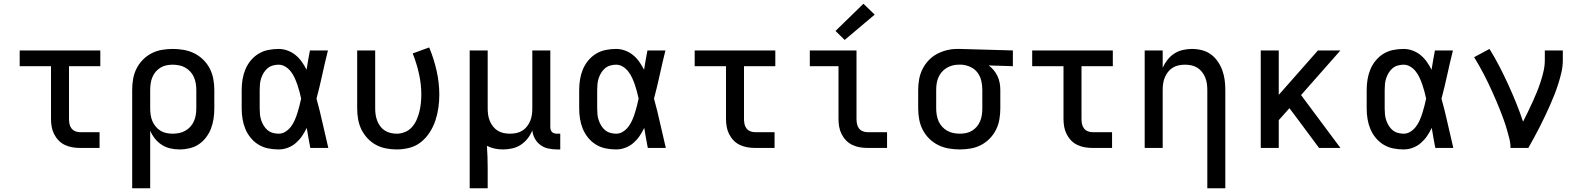

<svg xmlns="http://www.w3.org/2000/svg" viewBox="-20 -789 8440 1024"><path d="M407 0Q386 0 365.5 -3.5Q345 -7 326 -16Q307 -25 292.5 -40Q278 -55 268.5 -74Q259 -93 255.5 -113.5Q252 -134 252 -155V-436H85V-520H515V-436H348V-155Q348 -142 350.5 -128.5Q353 -115 361 -104.5Q369 -94 381.5 -89Q394 -84 407 -84H511V0Z M685 215V-310Q685 -339 690 -368Q695 -397 708 -423Q721 -449 741.5 -470Q762 -491 788 -504.5Q814 -518 843 -523Q872 -528 901 -528Q930 -528 959.5 -523Q989 -518 1015.5 -505Q1042 -492 1063.5 -471Q1085 -450 1098.5 -424Q1112 -398 1117.5 -368.5Q1123 -339 1123 -310V-210Q1123 -183 1119 -156Q1115 -129 1105.5 -104Q1096 -79 1079.5 -57Q1063 -35 1041 -20Q1019 -5 992 1.5Q965 8 938 8Q913 8 888.5 2.5Q864 -3 843 -16.5Q822 -30 806.5 -49.5Q791 -69 781 -92V215ZM901 -76Q918 -76 935.5 -79.5Q953 -83 968 -91.5Q983 -100 995 -113Q1007 -126 1014 -142Q1021 -158 1024 -175.5Q1027 -193 1027 -210V-310Q1027 -327 1024 -344.5Q1021 -362 1014 -378Q1007 -394 995 -407Q983 -420 968 -428.5Q953 -437 935.5 -440.5Q918 -444 901 -444Q884 -444 867 -440.5Q850 -437 835.5 -428Q821 -419 810 -406Q799 -393 792.5 -377Q786 -361 783.5 -344Q781 -327 781 -310V-210Q781 -193 783.5 -176Q786 -159 792.5 -143.5Q799 -128 810 -114.5Q821 -101 835.5 -92Q850 -83 867 -79.5Q884 -76 901 -76Z M1466 8Q1438 8 1410.5 2.5Q1383 -3 1359 -17.5Q1335 -32 1317 -54Q1299 -76 1288.5 -101.5Q1278 -127 1273.5 -154.5Q1269 -182 1269 -210V-310Q1269 -338 1273.5 -365.5Q1278 -393 1288.5 -418.5Q1299 -444 1317 -466Q1335 -488 1359 -502.5Q1383 -517 1410.5 -522.5Q1438 -528 1466 -528Q1490 -528 1513.5 -519.5Q1537 -511 1556 -495.5Q1575 -480 1589.5 -459.5Q1604 -439 1615 -417Q1619 -443 1623.5 -468.5Q1628 -494 1633 -520H1729Q1713 -456 1699 -391.5Q1685 -327 1668 -263Q1686 -198 1700.5 -132Q1715 -66 1731 0H1635Q1630 -27 1625 -53.5Q1620 -80 1616 -107Q1605 -84 1591 -63.5Q1577 -43 1558 -26.5Q1539 -10 1515 -1Q1491 8 1466 8ZM1466 -76Q1486 -76 1503 -87Q1520 -98 1532 -114Q1544 -130 1552 -148.5Q1560 -167 1566 -186Q1572 -205 1577 -224.5Q1582 -244 1586 -263Q1582 -282 1577 -301Q1572 -320 1565.5 -338.5Q1559 -357 1551 -374.5Q1543 -392 1531 -407.5Q1519 -423 1502 -433.5Q1485 -444 1466 -444Q1450 -444 1434.5 -439.5Q1419 -435 1407 -425Q1395 -415 1386.5 -401Q1378 -387 1373 -372Q1368 -357 1366.5 -341.5Q1365 -326 1365 -310V-210Q1365 -194 1366.5 -178.5Q1368 -163 1373 -148Q1378 -133 1386.5 -119Q1395 -105 1407 -95Q1419 -85 1434.5 -80.5Q1450 -76 1466 -76Z M2096 8Q2067 8 2038.5 2.5Q2010 -3 1985 -16.5Q1960 -30 1940 -51.5Q1920 -73 1907.5 -98.5Q1895 -124 1890 -152.5Q1885 -181 1885 -210V-520H1981V-210Q1981 -193 1983.5 -176.5Q1986 -160 1992 -144.5Q1998 -129 2008 -115.5Q2018 -102 2032 -93Q2046 -84 2062.5 -80Q2079 -76 2096 -76Q2118 -76 2140 -85Q2162 -94 2177 -111Q2192 -128 2201.5 -149Q2211 -170 2216.5 -192.5Q2222 -215 2224.5 -238Q2227 -261 2227 -284Q2227 -340 2214.5 -396Q2202 -452 2181 -504L2269 -536Q2294 -476 2308.5 -412Q2323 -348 2323 -283Q2323 -249 2318 -214Q2313 -179 2302 -146Q2291 -113 2272 -83.5Q2253 -54 2226 -32Q2199 -10 2165 -1Q2131 8 2096 8Z M2485 215V-520H2581V-210Q2581 -193 2583.5 -176Q2586 -159 2592.5 -143.5Q2599 -128 2609.5 -114.5Q2620 -101 2634.5 -92Q2649 -83 2666 -79.5Q2683 -76 2700 -76Q2717 -76 2734 -79.5Q2751 -83 2765.5 -92Q2780 -101 2790.5 -114.5Q2801 -128 2807.5 -143.5Q2814 -159 2816.5 -176Q2819 -193 2819 -210V-520H2915V-111Q2915 -104 2917 -97Q2919 -90 2924 -85Q2929 -80 2936 -78Q2943 -76 2950 -76H2968V8H2950Q2927 8 2904 3Q2881 -2 2862.5 -15.5Q2844 -29 2832.5 -50Q2821 -71 2819 -94Q2810 -71 2794.5 -51Q2779 -31 2758 -17Q2737 -3 2712 2.5Q2687 8 2663 8Q2640 8 2618.5 3.5Q2597 -1 2577 -11Q2579 18 2580 48Q2581 78 2581 107V215Z M3266 8Q3238 8 3210.5 2.5Q3183 -3 3159 -17.5Q3135 -32 3117 -54Q3099 -76 3088.5 -101.5Q3078 -127 3073.5 -154.5Q3069 -182 3069 -210V-310Q3069 -338 3073.5 -365.5Q3078 -393 3088.5 -418.5Q3099 -444 3117 -466Q3135 -488 3159 -502.5Q3183 -517 3210.5 -522.5Q3238 -528 3266 -528Q3290 -528 3313.5 -519.5Q3337 -511 3356 -495.5Q3375 -480 3389.5 -459.5Q3404 -439 3415 -417Q3419 -443 3423.5 -468.5Q3428 -494 3433 -520H3529Q3513 -456 3499 -391.5Q3485 -327 3468 -263Q3486 -198 3500.5 -132Q3515 -66 3531 0H3435Q3430 -27 3425 -53.5Q3420 -80 3416 -107Q3405 -84 3391 -63.5Q3377 -43 3358 -26.5Q3339 -10 3315 -1Q3291 8 3266 8ZM3266 -76Q3286 -76 3303 -87Q3320 -98 3332 -114Q3344 -130 3352 -148.5Q3360 -167 3366 -186Q3372 -205 3377 -224.5Q3382 -244 3386 -263Q3382 -282 3377 -301Q3372 -320 3365.5 -338.5Q3359 -357 3351 -374.5Q3343 -392 3331 -407.5Q3319 -423 3302 -433.5Q3285 -444 3266 -444Q3250 -444 3234.5 -439.5Q3219 -435 3207 -425Q3195 -415 3186.5 -401Q3178 -387 3173 -372Q3168 -357 3166.5 -341.5Q3165 -326 3165 -310V-210Q3165 -194 3166.5 -178.5Q3168 -163 3173 -148Q3178 -133 3186.5 -119Q3195 -105 3207 -95Q3219 -85 3234.5 -80.5Q3250 -76 3266 -76Z M4007 0Q3986 0 3965.5 -3.5Q3945 -7 3926 -16Q3907 -25 3892.5 -40Q3878 -55 3868.5 -74Q3859 -93 3855.5 -113.5Q3852 -134 3852 -155V-436H3685V-520H4115V-436H3948V-155Q3948 -142 3950.5 -128.5Q3953 -115 3961 -104.5Q3969 -94 3981.5 -89Q3994 -84 4007 -84H4111V0Z M4607 0Q4586 0 4565.5 -3.5Q4545 -7 4526 -16Q4507 -25 4492.5 -40Q4478 -55 4468.5 -74Q4459 -93 4455.5 -113.5Q4452 -134 4452 -155V-436H4299V-520H4548V-155Q4548 -142 4550.5 -128.5Q4553 -115 4561 -104.5Q4569 -94 4581.5 -89Q4594 -84 4607 -84H4711V0ZM4485 -576 4436 -624 4585 -769 4645 -711Z M5099 8Q5070 8 5040.5 3Q5011 -2 4984.5 -15Q4958 -28 4936.5 -49Q4915 -70 4901.5 -96Q4888 -122 4882.5 -151.5Q4877 -181 4877 -210V-310Q4877 -338 4882 -366Q4887 -394 4899.5 -419.5Q4912 -445 4931.5 -466Q4951 -487 4976 -500.5Q5001 -514 5028.5 -521Q5056 -528 5084 -528Q5088 -528 5092 -528Q5096 -528 5100 -528L5382 -520V-436L5253 -440Q5268 -429 5280 -414.5Q5292 -400 5300 -383Q5308 -366 5311.5 -347.5Q5315 -329 5315 -310V-210Q5315 -181 5310 -152Q5305 -123 5292 -97Q5279 -71 5258.5 -50Q5238 -29 5212 -15.5Q5186 -2 5157 3Q5128 8 5099 8ZM5099 -76Q5116 -76 5133 -79.5Q5150 -83 5164.5 -92Q5179 -101 5190 -114Q5201 -127 5207.5 -143Q5214 -159 5216.5 -176Q5219 -193 5219 -210V-310Q5219 -334 5213.5 -358Q5208 -382 5193.5 -401.5Q5179 -421 5156.5 -431.5Q5134 -442 5110 -444H5100Q5098 -444 5096 -444Q5094 -444 5091 -444Q5075 -444 5058.5 -439.5Q5042 -435 5027.5 -426Q5013 -417 5002 -404Q4991 -391 4984.5 -375.5Q4978 -360 4975.5 -343.5Q4973 -327 4973 -310V-210Q4973 -193 4976 -175.5Q4979 -158 4986 -142Q4993 -126 5005 -113Q5017 -100 5032 -91.5Q5047 -83 5064.5 -79.5Q5082 -76 5099 -76Z M5807 0Q5786 0 5765.5 -3.5Q5745 -7 5726 -16Q5707 -25 5692.5 -40Q5678 -55 5668.5 -74Q5659 -93 5655.5 -113.5Q5652 -134 5652 -155V-436H5485V-520H5915V-436H5748V-155Q5748 -142 5750.5 -128.5Q5753 -115 5761 -104.5Q5769 -94 5781.5 -89Q5794 -84 5807 -84H5911V0Z M6419 215V-310Q6419 -327 6416.5 -344Q6414 -361 6407.5 -376.5Q6401 -392 6390.5 -405.5Q6380 -419 6365.5 -428Q6351 -437 6334 -440.5Q6317 -444 6300 -444Q6283 -444 6266 -440.5Q6249 -437 6234.5 -428Q6220 -419 6209.5 -405.5Q6199 -392 6192.5 -376.5Q6186 -361 6183.5 -344Q6181 -327 6181 -310V0H6085V-520H6181V-428Q6191 -450 6206.5 -470Q6222 -490 6243 -503.5Q6264 -517 6288.5 -522.5Q6313 -528 6337 -528Q6364 -528 6390 -521.5Q6416 -515 6437.5 -499.5Q6459 -484 6474.5 -461.5Q6490 -439 6499 -414Q6508 -389 6511.5 -363Q6515 -337 6515 -310V215Z M6704 0V-520H6800V-283L7009 -520H7129L6919 -282L7129 0H7015L6902 -152L6857 -212L6800 -148V0Z M7466 8Q7438 8 7410.5 2.5Q7383 -3 7359 -17.5Q7335 -32 7317 -54Q7299 -76 7288.5 -101.5Q7278 -127 7273.5 -154.5Q7269 -182 7269 -210V-310Q7269 -338 7273.5 -365.5Q7278 -393 7288.5 -418.5Q7299 -444 7317 -466Q7335 -488 7359 -502.5Q7383 -517 7410.5 -522.5Q7438 -528 7466 -528Q7490 -528 7513.5 -519.5Q7537 -511 7556 -495.5Q7575 -480 7589.5 -459.5Q7604 -439 7615 -417Q7619 -443 7623.5 -468.5Q7628 -494 7633 -520H7729Q7713 -456 7699 -391.5Q7685 -327 7668 -263Q7686 -198 7700.5 -132Q7715 -66 7731 0H7635Q7630 -27 7625 -53.5Q7620 -80 7616 -107Q7605 -84 7591 -63.5Q7577 -43 7558 -26.5Q7539 -10 7515 -1Q7491 8 7466 8ZM7466 -76Q7486 -76 7503 -87Q7520 -98 7532 -114Q7544 -130 7552 -148.5Q7560 -167 7566 -186Q7572 -205 7577 -224.5Q7582 -244 7586 -263Q7582 -282 7577 -301Q7572 -320 7565.5 -338.5Q7559 -357 7551 -374.5Q7543 -392 7531 -407.5Q7519 -423 7502 -433.5Q7485 -444 7466 -444Q7450 -444 7434.5 -439.5Q7419 -435 7407 -425Q7395 -415 7386.5 -401Q7378 -387 7373 -372Q7368 -357 7366.5 -341.5Q7365 -326 7365 -310V-210Q7365 -194 7366.5 -178.5Q7368 -163 7373 -148Q7378 -133 7386.5 -119Q7395 -105 7407 -95Q7419 -85 7434.5 -80.5Q7450 -76 7466 -76Z M8036 0Q8036 -26 8029.5 -51.5Q8023 -77 8015.5 -102.5Q8008 -128 7999 -152.5Q7990 -177 7980.5 -201.5Q7971 -226 7960.5 -250Q7950 -274 7939.5 -298Q7929 -322 7917.5 -345.5Q7906 -369 7894 -392.5Q7882 -416 7869 -438.5Q7856 -461 7842 -484L7924 -528Q7952 -483 7976.5 -435.5Q8001 -388 8023.5 -339Q8046 -290 8066 -240.5Q8086 -191 8103 -140Q8116 -166 8129 -192.5Q8142 -219 8154 -245.5Q8166 -272 8177 -299Q8188 -326 8197 -354Q8206 -382 8212.5 -410.5Q8219 -439 8219 -468V-520H8315V-468Q8315 -436 8308 -405Q8301 -374 8291.5 -344Q8282 -314 8270.5 -284.5Q8259 -255 8246 -226Q8233 -197 8219.5 -168.5Q8206 -140 8191.5 -111.5Q8177 -83 8162 -55.5Q8147 -28 8131 0Z"/></svg>

Font: Iosevka SS04 Medium Extended
Style: Regular
Weight: 500
Width: 7
Monospace: yes
Designer: Belleve Invis
Foundry: Belleve Invis
Version: Version 19.0.0; ttfautohint (v1.8.4)